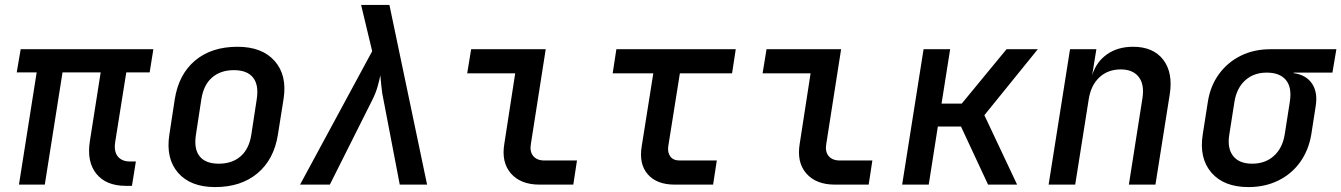

<svg xmlns="http://www.w3.org/2000/svg" viewBox="-20 -750 5449 780"><path d="M491 5Q411 5 371.5 -44Q332 -93 345 -176L389 -456H234L162 0H57L129 -456H48L64 -550H603L588 -456H493L448 -173Q442 -135 458.5 -114.5Q475 -94 508 -94H532L516 5Z M854 10Q754 10 703.5 -48Q653 -106 668 -203L690 -347Q706 -448 772.5 -504Q839 -560 945 -560Q1045 -560 1096 -502Q1147 -444 1132 -348L1109 -203Q1093 -102 1026 -46Q959 10 854 10ZM869 -85Q923 -85 957.5 -115Q992 -145 1001 -203L1023 -347Q1032 -405 1008 -435Q984 -465 930 -465Q876 -465 841.5 -435Q807 -405 798 -347L776 -203Q767 -145 791 -115Q815 -85 869 -85Z M1199 0 1492 -542 1447 -730H1562L1715 0H1604L1539 -339Q1532 -370 1529.5 -398.5Q1527 -427 1525 -444Q1522 -427 1514 -398.5Q1506 -370 1490 -339L1320 0Z M2172 0Q2095 0 2055.5 -45.5Q2016 -91 2029 -167L2073 -452H1878L1894 -550H2197L2137 -167Q2131 -135 2146 -116.5Q2161 -98 2192 -98H2324L2309 0Z M2721 0Q2648 0 2611.5 -42Q2575 -84 2587 -156L2634 -452H2469L2484 -550H2969L2954 -452H2742L2695 -157Q2691 -131 2703 -114.5Q2715 -98 2741 -98H2892L2877 0Z M3372 0Q3295 0 3255.5 -45.5Q3216 -91 3229 -167L3273 -452H3078L3094 -550H3397L3337 -167Q3331 -135 3346 -116.5Q3361 -98 3392 -98H3524L3509 0Z M3645 0 3732 -550H3840L3805 -329H3887L4069 -550H4196L3979 -282L4112 0H3994L3884 -236H3790L3753 0Z M4240 0 4327 -550H4434L4417 -445Q4434 -499 4477.5 -529.5Q4521 -560 4583 -560Q4665 -560 4705.5 -507.5Q4746 -455 4732 -366L4674 0H4566L4621 -350Q4630 -407 4606 -437.5Q4582 -468 4533 -468Q4481 -468 4446.5 -436Q4412 -404 4403 -347L4348 0Z M5052 10Q4952 10 4901.5 -48.5Q4851 -107 4866 -203L4887 -337Q4897 -401 4932 -449Q4967 -497 5020.5 -523.5Q5074 -550 5141 -550H5409L5393 -455H5236L5235 -453Q5286 -446 5310 -410.5Q5334 -375 5325 -319L5307 -203Q5296 -139 5261.5 -91Q5227 -43 5173 -16.5Q5119 10 5052 10ZM5067 -85Q5120 -85 5155 -116.5Q5190 -148 5199 -203L5220 -337Q5229 -395 5204 -425Q5179 -455 5126 -455Q5073 -455 5038.5 -423.5Q5004 -392 4995 -337L4974 -203Q4965 -148 4989.5 -116.5Q5014 -85 5067 -85Z"/></svg>

Font: JetBrains Mono NL SemiBold
Style: Italic
Weight: 600
Italic angle: -9°
Monospace: yes
Designer: Philipp Nurullin, Konstantin Bulenkov
Foundry: JetBrains
Version: Version 2.305; ttfautohint (v1.8.4.7-5d5b)